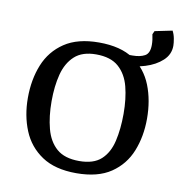

<svg xmlns="http://www.w3.org/2000/svg" viewBox="-71 -661 700 738"><g transform="rotate(10 278.5 -292.0)"><path d="M274 10Q191 10 139.5 -24.5Q88 -59 64.5 -116.5Q41 -174 41 -243Q41 -315 64.5 -373Q88 -431 139.5 -465.5Q191 -500 274 -500Q359 -500 409.5 -465.5Q460 -431 483 -373Q506 -315 506 -243Q506 -174 483 -116.5Q460 -59 409 -24.5Q358 10 274 10ZM277 -38Q333 -38 362.5 -65Q392 -92 403 -139.5Q414 -187 414 -246Q414 -305 402 -351.5Q390 -398 359 -425.5Q328 -453 271 -453Q217 -453 187 -425.5Q157 -398 145 -351.5Q133 -305 133 -246Q133 -187 145.5 -139.5Q158 -92 189 -65Q220 -38 277 -38ZM372 -430V-473H409Q438 -473 456.5 -483Q475 -493 475 -526Q475 -545 470 -567L476 -580L544 -594Q551 -581 554 -564.5Q557 -548 557 -537Q557 -503 531 -479Q505 -455 464.5 -442.5Q424 -430 379 -430Z"/></g></svg>

Font: Manuale
Style: Regular
Weight: 400
Designer: Eduardo Tunni / Pablo Cosgaya
Foundry: Eduardo Tunni / Pablo Cosgaya
Version: Version 1.002